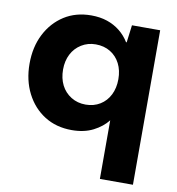

<svg xmlns="http://www.w3.org/2000/svg" viewBox="-80 -580 791 858"><g transform="rotate(10 315.0 -151.5)"><path d="M430 205V-61Q406 -30 365 -9Q324 12 268 12Q197 12 144 -21.5Q91 -55 61 -114Q31 -173 31 -248Q31 -324 61 -382.5Q91 -441 143.5 -474.5Q196 -508 266 -508Q306 -508 338.5 -497Q371 -486 396.5 -465.5Q422 -445 439 -417H442L452 -496H580V205ZM309 -111Q346 -111 374.5 -128.5Q403 -146 418.5 -177Q434 -208 434 -248Q434 -288 418.5 -318.5Q403 -349 374.5 -366.5Q346 -384 308 -384Q272 -384 243 -366Q214 -348 198.5 -317.5Q183 -287 183 -248Q183 -208 198.5 -177.5Q214 -147 243 -129Q272 -111 309 -111Z"/></g></svg>

Font: DM Sans 36pt Black
Style: Regular
Weight: 900
Designer: Colophon Foundry, Jonny Pinhorn
Foundry: Colophon Foundry
Version: Version 4.004;gftools[0.9.30]